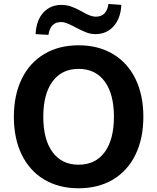

<svg xmlns="http://www.w3.org/2000/svg" viewBox="-20 -964 813 994"><path d="M51.8 -359.4Q51.8 -471.9 92.6 -555.6Q133.5 -639.3 209.2 -684.4Q284.9 -729.5 387 -729.5Q489 -729.5 564.7 -684.4Q640.4 -639.3 681.3 -555.6Q722.2 -471.9 722.2 -359.4Q722.2 -246.8 681.3 -163.1Q640.4 -79.4 564.7 -34.3Q489 10.7 387 10.7Q284.9 10.7 209.2 -34.3Q133.5 -79.4 92.6 -163.1Q51.8 -246.8 51.8 -359.4ZM569.8 -359.4Q569.8 -477.3 522 -542.4Q474.1 -607.4 387 -607.4Q299.8 -607.4 252 -542.4Q204.1 -477.3 204.1 -359.4Q204.1 -241.5 252 -176.4Q299.8 -111.3 387 -111.3Q474.1 -111.3 522 -176.4Q569.8 -241.5 569.8 -359.4ZM298.3 -938.7Q322.5 -938.7 346.6 -930.8Q370.6 -922.9 401.4 -905.8Q427 -890.6 444.1 -884.2Q461.2 -877.7 476.1 -877.7Q532.2 -877.7 541.5 -943.6L608.2 -938.7Q604.7 -868.7 568.2 -828Q531.7 -787.4 474.4 -787.4Q449.7 -787.4 427.7 -795.8Q405.8 -804.2 368.4 -823.7L362.3 -827.1Q336.9 -839.6 323.5 -844.7Q310.1 -849.9 296.4 -849.9Q267.8 -849.9 251.7 -832.9Q235.6 -815.9 230.7 -783.4L164.3 -787.4Q167.7 -858.9 204.3 -898.8Q241 -938.7 298.3 -938.7Z"/></svg>

Font: Min Sans VF VF
Style: Regular
Weight: 400
Designer: Jinseong-Kim, NotoSansCJK, Nunito
Foundry: Jinseong-Kim
Version: Version 1.420;Glyphs 3.1.2 (3151)